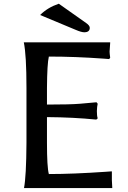

<svg xmlns="http://www.w3.org/2000/svg" viewBox="-20 -961 657 988"><path d="M102.5 -743.2H546.9V-739.3Q543.9 -703.1 543.9 -695.3Q543.9 -686.5 546.9 -665V-664.1L542 -657.2H540L513.7 -659.2Q368.2 -669.9 231.4 -669.9Q222.7 -633.8 221.7 -508.8V-422.9Q342.8 -422.9 392.1 -427.2Q441.4 -431.6 474.6 -434.6H476.6L482.4 -427.7V-425.8Q479.5 -415 478.5 -389.6Q478.5 -364.3 482.4 -353.5V-351.6L475.6 -345.7H474.6Q357.4 -357.4 221.7 -358.4V-226.6Q221.7 -100.6 231.4 -65.4Q356.4 -65.4 524.4 -77.1L551.8 -79.1H555.7V-33.2Q555.7 -21.5 557.6 2.9V6.8H103.5Q115.2 -52.7 116.2 -226.6V-508.8Q116.2 -677.7 102.5 -743.2ZM186.5 -883.8Q224.6 -921.9 281.2 -941.4H283.2L422.9 -842.8Q441.4 -830.1 441.9 -818.8Q442.4 -807.6 435.5 -801.3Q428.7 -794.9 413.6 -794.9Q398.4 -794.9 369.1 -807.6Z"/></svg>

Font: GenEi LateMin P v2
Style: Medium
Weight: 500
Designer: o_tamon (Modified)
Foundry: o_tamon / Adobe Systems Incorporated / FONT 910 / Philipp H. Poll
Version: Version 2.1;Original Version 1.004